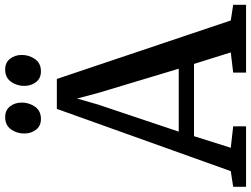

<svg xmlns="http://www.w3.org/2000/svg" viewBox="-145 -857 994 760"><g transform="rotate(-90 352.0 -477.0)"><path d="M54.5 -60.5 301 -749H419.5L651 -60.5L713 -51V0H444.5V-51L524.5 -60.5L479 -206H193L147 -60.5L232 -51V0H-7.5V-51ZM460 -266.5 363.5 -587.5 342 -669 318 -585.5 211 -266.5ZM260.5 -812Q233.5 -812 218.5 -831.5Q203.5 -851 203.5 -878Q203.5 -907.5 220 -930.5Q236.5 -953.5 268 -953.5H269Q296 -953.5 311 -934.2Q326 -915 326 -888Q326 -858.5 309.5 -835.2Q293 -812 261.5 -812ZM449 -812Q422 -812 407 -831.5Q392 -851 392 -878Q392 -907.5 408.5 -930.5Q425 -953.5 456.5 -953.5H457.5Q484.5 -953.5 499.5 -934.2Q514.5 -915 514.5 -888Q514.5 -858.5 498 -835.2Q481.5 -812 450 -812Z"/></g></svg>

Font: Merriweather Medium
Style: Regular
Weight: 500
Version: Version 2.100